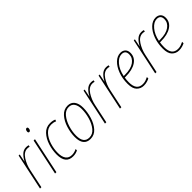

<svg xmlns="http://www.w3.org/2000/svg" viewBox="141 -1669 2630 2630"><g transform="rotate(-45 1456.5 -353.5)"><path d="M44 0 102 -274Q120 -362 168 -436.5Q216 -511 283 -511Q305 -511 322 -505L328 -529Q308 -536 283 -536Q230 -536 191 -497Q152 -458 131 -413H129L151 -527H130L18 0Z M492 -693Q492 -717 473 -717Q458 -717 451 -702.5Q444 -688 444 -674Q444 -651 464 -651Q478 -651 485 -665.5Q492 -680 492 -693ZM335 0 447 -527H421L309 0Z M745 -12 746 -38Q699 -15 654 -15Q594 -15 564.5 -56Q535 -97 535 -171Q535 -252 560 -330.5Q585 -409 632.5 -460.5Q680 -512 746 -512Q765 -512 786 -508Q807 -504 825 -495L834 -520Q799 -537 746 -537Q668 -537 615 -480Q562 -423 535 -338Q508 -253 508 -168Q508 10 651 10Q681 10 704.5 3.5Q728 -3 745 -12Z M1220 -366Q1220 -446 1185.5 -491.5Q1151 -537 1087 -537Q1012 -537 959.5 -478Q907 -419 880 -332Q853 -245 853 -163Q853 10 989 10Q1064 10 1115.5 -48Q1167 -106 1193.5 -193Q1220 -280 1220 -366ZM880 -163Q880 -239 905 -320Q930 -401 976 -456.5Q1022 -512 1085 -512Q1139 -512 1166 -472.5Q1193 -433 1193 -366Q1193 -288 1169.5 -207Q1146 -126 1101 -70.5Q1056 -15 991 -15Q880 -15 880 -163Z M1302 0 1360 -274Q1378 -362 1426 -436.5Q1474 -511 1541 -511Q1563 -511 1580 -505L1586 -529Q1566 -536 1541 -536Q1488 -536 1449 -497Q1410 -458 1389 -413H1387L1409 -527H1388L1276 0Z M1593 0 1651 -274Q1669 -362 1717 -436.5Q1765 -511 1832 -511Q1854 -511 1871 -505L1877 -529Q1857 -536 1832 -536Q1779 -536 1740 -497Q1701 -458 1680 -413H1678L1700 -527H1679L1567 0Z M2133 -17V-45Q2112 -34 2085 -24.5Q2058 -15 2027 -15Q1907 -15 1907 -168Q1907 -215 1914 -254H1933Q2061 -254 2135 -303Q2209 -352 2209 -437Q2209 -485 2182 -511Q2155 -537 2111 -537Q2048 -537 1995.5 -486.5Q1943 -436 1911.5 -352Q1880 -268 1880 -166Q1880 -73 1921 -31.5Q1962 10 2022 10Q2056 10 2085 1.5Q2114 -7 2133 -17ZM2109 -512Q2182 -512 2182 -436Q2182 -368 2120 -323.5Q2058 -279 1943 -279H1918Q1939 -383 1994 -447.5Q2049 -512 2109 -512Z M2275 0 2333 -274Q2351 -362 2399 -436.5Q2447 -511 2514 -511Q2536 -511 2553 -505L2559 -529Q2539 -536 2514 -536Q2461 -536 2422 -497Q2383 -458 2362 -413H2360L2382 -527H2361L2249 0Z M2815 -17V-45Q2794 -34 2767 -24.5Q2740 -15 2709 -15Q2589 -15 2589 -168Q2589 -215 2596 -254H2615Q2743 -254 2817 -303Q2891 -352 2891 -437Q2891 -485 2864 -511Q2837 -537 2793 -537Q2730 -537 2677.5 -486.5Q2625 -436 2593.5 -352Q2562 -268 2562 -166Q2562 -73 2603 -31.5Q2644 10 2704 10Q2738 10 2767 1.5Q2796 -7 2815 -17ZM2791 -512Q2864 -512 2864 -436Q2864 -368 2802 -323.5Q2740 -279 2625 -279H2600Q2621 -383 2676 -447.5Q2731 -512 2791 -512Z"/></g></svg>

Font: Noto Sans Display SemiCondensed Thin
Style: Italic
Weight: 250
Width: 4
Designer: Monotype Design team
Foundry: Monotype Imaging Inc.
Version: 1.000